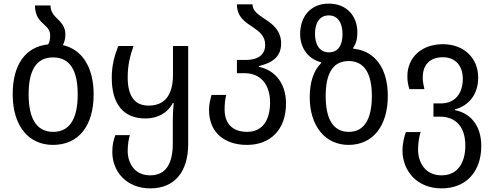

<svg xmlns="http://www.w3.org/2000/svg" viewBox="-20 -790 2722 1060"><path d="M327 -541C336 -558 341 -577 341 -600C341 -643 317 -667 294 -689C274 -708 259 -728 259 -760H173C173 -700 201 -675 226 -652C244 -636 257 -620 257 -594C257 -572 253 -557 246 -545C121 -532 50 -434 50 -269C50 -95 138 10 272 10C414 10 497 -95 497 -269C497 -423 430 -518 327 -541ZM274 -62C180 -62 138 -138 138 -269C138 -400 179 -473 273 -473C367 -473 409 -400 409 -269C409 -138 367 -62 274 -62Z M810 250C943 250 1019 159 1019 5V-536H935V-378C935 -260 886 -207 800 -207C723 -207 685 -261 685 -362C685 -432 698 -481 717 -536H633C613 -486 597 -430 597 -361C597 -213 663 -136 783 -136C847 -136 903 -163 934 -221H939C936 -188 934 -159 934 -127V2C934 110 898 178 809 178C723 178 685 111 685 43C685 9 690 -22 697 -44H617C607 -18 600 8 600 49C600 156 677 250 810 250Z M1344 10C1474 10 1559 -76 1559 -218C1559 -345 1483 -407 1409 -421V-425C1483 -443 1532 -476 1532 -550C1532 -620 1488 -655 1445 -683C1406 -709 1374 -730 1374 -766H1288C1288 -695 1335 -667 1379 -638C1413 -615 1444 -591 1444 -542C1444 -493 1412 -459 1335 -459H1288V-386H1329C1423 -386 1471 -319 1471 -224C1471 -126 1429 -62 1344 -62C1266 -62 1220 -106 1220 -185C1220 -216 1223 -243 1229 -266H1148C1141 -243 1134 -215 1134 -183C1134 -56 1222 10 1344 10Z M1904 10C2039 10 2121 -95 2121 -260C2121 -411 2052 -505 1940 -520C1936 -521 1932 -521 1929 -522V-525C1945 -546 1953 -575 1953 -611C1953 -702 1894 -770 1795 -770C1691 -770 1637 -694 1637 -603C1637 -524 1682 -464 1753 -446V-442C1709 -398 1690 -332 1690 -253C1690 -95 1775 10 1904 10ZM1795 -501C1742 -501 1719 -548 1719 -603C1719 -660 1742 -705 1795 -705C1847 -705 1871 -660 1871 -603C1871 -538 1846 -501 1795 -501ZM1906 -62C1816 -62 1778 -138 1778 -260C1778 -380 1815 -453 1905 -453C1994 -453 2033 -380 2033 -260C2033 -138 1994 -62 1906 -62Z M2418 250C2550 250 2637 161 2637 16C2637 -104 2571 -167 2491 -182V-186C2571 -207 2620 -272 2620 -361C2620 -472 2539 -546 2425 -546C2309 -546 2229 -474 2229 -369C2229 -345 2232 -325 2240 -298H2323C2317 -324 2314 -341 2314 -363C2314 -431 2352 -474 2425 -474C2496 -474 2535 -425 2535 -355C2535 -278 2496 -219 2413 -219H2373V-146H2409C2500 -146 2549 -85 2549 13C2549 111 2505 178 2418 178C2325 178 2288 104 2288 35C2288 -1 2295 -39 2302 -61H2221C2212 -37 2202 1 2202 41C2202 150 2279 250 2418 250Z"/></svg>

Font: Noto Sans Georgian SemiCondensed
Style: Regular
Weight: 400
Width: 4
Designer: Monotype Design Team, Akaki Razmadze
Foundry: Google LLC
Version: Version 2.005